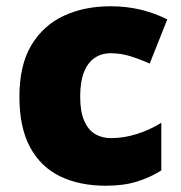

<svg xmlns="http://www.w3.org/2000/svg" viewBox="-20 -583 579 613"><path d="M318 10Q234 10 172 -20Q110 -50 76 -113Q42 -176 42 -274Q42 -375 80 -438.5Q118 -502 183.5 -532.5Q249 -563 333 -563Q384 -563 429.5 -552Q475 -541 514 -521L458 -380Q424 -395 394.5 -404Q365 -413 333 -413Q304 -413 282 -398Q260 -383 248 -352.5Q236 -322 236 -275Q236 -227 248.5 -198Q261 -169 283 -155.5Q305 -142 334 -142Q375 -142 416.5 -155Q458 -168 495 -191V-39Q461 -17 418 -3.5Q375 10 318 10Z"/></svg>

Font: Noto Sans Khmer Black
Style: Regular
Weight: 900
Version: Version 2.003